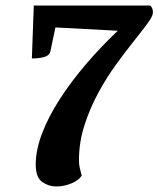

<svg xmlns="http://www.w3.org/2000/svg" viewBox="-20 -661 572 693"><path d="M183 12Q155 12 132 -4.5Q109 -21 109 -67Q109 -120 132 -180Q155 -240 196 -303.5Q237 -367 290.5 -429.5Q344 -492 405 -550L180 -562L162 -476Q159 -461 140.5 -455.5Q122 -450 95 -450L102 -641H522Q532 -633 532 -616Q532 -603 512.5 -576.5Q493 -550 463 -512.5Q433 -475 398.5 -427.5Q364 -380 334 -324.5Q304 -269 284.5 -208Q265 -147 265 -82Q265 -67 268 -54.5Q271 -42 275 -27Q264 -10 237.5 1Q211 12 183 12Z"/></svg>

Font: Petrona ExtraBold
Style: Italic
Weight: 800
Italic angle: -9°
Designer: Ringo R. Seeber
Foundry: Ringo R. Seeber
Version: Version 2.001; ttfautohint (v1.8.3)